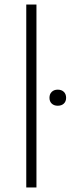

<svg xmlns="http://www.w3.org/2000/svg" viewBox="-20 -828 312 848"><path d="M96 0V-808H141V0ZM198.5 -396Q198.5 -412.5 208.5 -422.2Q218.5 -432 235 -432Q252 -432 262 -422.2Q272 -412.5 272 -396Q272 -380 262 -370.5Q252 -361 235 -361Q218.5 -361 208.5 -370.5Q198.5 -380 198.5 -396Z"/></svg>

Font: Encode Sans Expanded ExtraLight
Style: Regular
Weight: 275
Width: 7
Designer: Multiple Designers
Foundry: Impallari Type
Version: Version 2.000